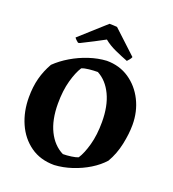

<svg xmlns="http://www.w3.org/2000/svg" viewBox="-155 -985 1001 1114"><g transform="rotate(20 345.0 -428.0)"><path d="M307 12Q221 12 160 -31.5Q99 -75 67 -147.5Q35 -220 35 -308Q35 -373 49 -426Q63 -479 91 -528Q128 -564 177 -593Q226 -622 280.5 -640Q335 -658 388 -661Q467 -661 527 -620.5Q587 -580 621 -512Q655 -444 655 -362Q655 -307 641 -241Q627 -175 595 -120Q563 -84 516.5 -55.5Q470 -27 415.5 -9Q361 9 307 12ZM333 -65Q357 -65 385 -69Q413 -73 426 -79Q449 -114 466 -175.5Q483 -237 483 -317Q483 -416 450.5 -484Q418 -552 361 -582Q336 -582 307.5 -579Q279 -576 263 -569Q240 -534 223 -472.5Q206 -411 206 -331Q206 -231 239.5 -163Q273 -95 333 -65ZM497 -700Q460 -714 418 -733Q376 -752 346 -777Q319 -762 282 -743Q245 -724 205 -704L195 -702Q189 -706 181.5 -713.5Q174 -721 171 -726L329 -868Q340 -868 352 -867.5Q364 -867 376 -866L520 -732Q518 -725 510.5 -715.5Q503 -706 497 -700Z"/></g></svg>

Font: Labrada
Style: Bold
Weight: 700
Designer: Mercedes Jáuregui
Foundry: Omnibus-Type Team
Version: Version 1.000; ttfautohint (v1.8.4.7-5d5b)